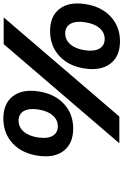

<svg xmlns="http://www.w3.org/2000/svg" viewBox="188 -932 747 1164"><g transform="rotate(-90 562.0 -349.5)"><path d="M200.2 -492.2Q214.4 -589.8 275.1 -646.5Q335.9 -703.1 425.8 -703.1Q516.1 -703.1 560.5 -646.2Q605 -589.4 590.8 -492.2Q576.7 -394 515.9 -336.9Q455.1 -279.8 365.2 -279.8Q274.9 -279.8 230.5 -336.9Q186 -394 200.2 -492.2ZM275.9 0 877 -701.2H1039.1L438 0ZM378.9 -373Q418.5 -373 445.6 -404.8Q472.7 -436.5 481 -492.2Q489.3 -547.9 471.2 -579.3Q453.1 -610.8 413.1 -610.8Q373 -610.8 346.2 -579.3Q319.3 -547.9 311 -492.2Q302.7 -436.5 320.8 -404.8Q338.9 -373 378.9 -373ZM729 -209Q743.2 -306.2 804.4 -363Q865.7 -419.9 956.1 -419.9Q1045.9 -419.9 1090.1 -363.3Q1134.3 -306.6 1120.1 -209Q1106 -110.8 1044.9 -53.5Q983.9 3.9 894 3.9Q803.7 3.9 759.3 -53.5Q714.8 -110.8 729 -209ZM839.8 -209Q831.5 -152.8 849.9 -120.8Q868.2 -88.9 908.2 -88.9Q947.8 -88.9 974.6 -120.6Q1001.5 -152.3 1009.8 -209Q1018.1 -264.6 1000 -296.4Q981.9 -328.1 941.9 -328.1Q902.3 -328.1 875.2 -296.4Q848.1 -264.6 839.8 -209Z"/></g></svg>

Font: Trueno
Style: Bold Italic
Weight: 700
Designer: Julieta Ulanovsky
Foundry: Julieta Ulanovsky
Version: Version 3.001b | FøM Fix